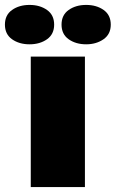

<svg xmlns="http://www.w3.org/2000/svg" viewBox="-85 -760 470 780"><path d="M40 0V-530H260V0ZM35 -580Q-7 -580 -36 -600.5Q-65 -621 -65 -660Q-65 -699 -36 -719.5Q-7 -740 35 -740Q77 -740 106 -719.5Q135 -699 135 -660Q135 -621 106 -600.5Q77 -580 35 -580ZM265 -580Q223 -580 194 -600.5Q165 -621 165 -660Q165 -699 194 -719.5Q223 -740 265 -740Q307 -740 336 -719.5Q365 -699 365 -660Q365 -621 335.5 -600.5Q306 -580 265 -580Z"/></svg>

Font: Golos Text Black
Style: Regular
Weight: 900
Designer: A.Korolkova, Vitaly Kuzmin
Foundry: ParaType Ltd
Version: Version 2.004